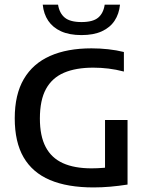

<svg xmlns="http://www.w3.org/2000/svg" viewBox="-20 -814 648 840"><path d="M389.5 6Q275 6 198.5 -26.5Q122 -59 83.2 -125.8Q44.5 -192.5 44.5 -296.5Q44.5 -400.5 84.2 -468.2Q124 -536 199 -569.2Q274 -602.5 380 -602.5Q417.5 -602.5 453.8 -598.5Q490 -594.5 522 -586.5V-501Q487.5 -510 454.5 -514Q421.5 -518 388 -518Q312 -518 260 -495.8Q208 -473.5 181.2 -424.8Q154.5 -376 154.5 -295.5Q154.5 -219 179.8 -171Q205 -123 255.2 -100.2Q305.5 -77.5 380.5 -77.5Q406.5 -77.5 433.8 -79.8Q461 -82 483 -86L439.5 -47.5V-289H538V-6.5Q499.5 -0.5 462 2.8Q424.5 6 389.5 6ZM336.5 -660.5Q283.5 -660.5 247.2 -677Q211 -693.5 191 -723.2Q171 -753 167 -793.5H234Q240 -756 263.5 -736.8Q287 -717.5 336.5 -717.5Q386.5 -717.5 409.5 -736.8Q432.5 -756 438 -793.5H505Q501 -753 481.2 -723.2Q461.5 -693.5 425.5 -677Q389.5 -660.5 336.5 -660.5Z"/></svg>

Font: Encode Sans SC Medium
Style: Regular
Weight: 500
Version: Version 3.002